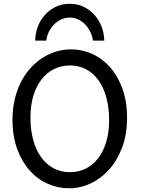

<svg xmlns="http://www.w3.org/2000/svg" viewBox="-20 -987 753 1019"><path d="M654.3 -361.3Q654.3 -273.4 628.2 -204.1Q602.1 -134.8 558.8 -86.7Q515.6 -38.6 460.4 -13.2Q405.3 12.2 346.7 12.2Q287.6 12.2 233.4 -11.7Q179.2 -35.6 137.7 -82Q96.2 -128.4 71.3 -196Q46.4 -263.7 46.4 -351.6Q46.4 -410.2 58.3 -460.4Q70.3 -510.7 91.6 -552.2Q112.8 -593.8 142.1 -626Q171.4 -658.2 205.8 -680.2Q240.2 -702.1 278.6 -713.6Q316.9 -725.1 356.4 -725.1Q414.6 -725.1 468.5 -701.2Q522.5 -677.2 563.7 -630.9Q605 -584.5 629.6 -516.8Q654.3 -449.2 654.3 -361.3ZM559.1 -349.1Q559.1 -416.5 544.2 -470.5Q529.3 -524.4 502 -562Q474.6 -599.6 436.3 -619.6Q397.9 -639.6 351.6 -639.6Q305.2 -639.6 266.6 -620.4Q228 -601.1 200.2 -565.2Q172.4 -529.3 157 -478.3Q141.6 -427.2 141.6 -363.8Q141.6 -296.9 156.5 -243.2Q171.4 -189.5 199 -151.6Q226.6 -113.8 265.1 -93.5Q303.7 -73.2 351.6 -73.2Q396.5 -73.2 434.6 -92Q472.7 -110.8 500.2 -146.2Q527.8 -181.6 543.5 -232.9Q559.1 -284.2 559.1 -349.1ZM473.6 -771.5Q469.7 -796.4 459 -818.4Q448.2 -840.3 432.1 -857.2Q416 -874 395 -883.8Q374 -893.6 350.1 -893.6Q326.2 -893.6 304.9 -883.8Q283.7 -874 267.1 -857.2Q250.5 -840.3 239.5 -818.4Q228.5 -796.4 225.6 -771.5H167Q167 -807.1 179.4 -842Q191.9 -877 215.6 -904.8Q239.3 -932.6 273.2 -949.7Q307.1 -966.8 350.1 -966.8Q392.6 -966.8 426.5 -949.7Q460.4 -932.6 484.1 -904.8Q507.8 -877 520.5 -842Q533.2 -807.1 533.2 -771.5Z"/></svg>

Font: Andika
Style: Regular
Weight: 400
Designer: Victor Gaultney, Annie Olsen, Julie Remington, Don Collingsworth, Eric Hays
Foundry: SIL International
Version: Version 1.001